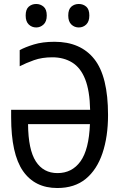

<svg xmlns="http://www.w3.org/2000/svg" viewBox="-20 -935 603 965"><path d="M268 10Q155 10 95.5 -75.5Q36 -161 36 -346V-383H433Q431 -479 408 -537Q385 -595 342.5 -621Q300 -647 243 -647Q191 -647 150.5 -632.5Q110 -618 79 -602V-683Q106 -698 150 -711.5Q194 -725 254 -725Q385 -725 454 -638Q523 -551 523 -357Q523 -248 495 -165Q467 -82 411 -36Q355 10 268 10ZM269 -65Q342 -65 384.5 -124Q427 -183 432 -311H121Q122 -183 160 -124Q198 -65 269 -65ZM376 -797Q354 -797 338.5 -812Q323 -827 323 -857Q323 -888 338.5 -901.5Q354 -915 376 -915Q398 -915 413.5 -901.5Q429 -888 429 -857Q429 -827 413.5 -812Q398 -797 376 -797ZM162 -797Q140 -797 124.5 -812Q109 -827 109 -857Q109 -888 124.5 -901.5Q140 -915 162 -915Q183 -915 199 -901.5Q215 -888 215 -857Q215 -827 199 -812Q183 -797 162 -797Z"/></svg>

Font: Noto Sans Mono SemiCondensed
Style: Regular
Weight: 400
Width: 4
Designer: Monotype Design Team
Foundry: Monotype Imaging Inc.
Version: Version 2.014